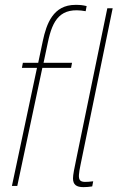

<svg xmlns="http://www.w3.org/2000/svg" viewBox="-20 -764 483 789"><path d="M290 -744C198 -744 171 -666 156 -596L137 -506H74L70 -485H132L29 0H51L154 -485H272L276 -506H159L177 -591C196 -682 228 -737 332 -718L336 -739C319 -743 310 -744 290 -744ZM280 -31C280 -5 294 5 323 5C335 5 346 4 359 2L363 -19C303 -12 296 -15 311 -87L443 -730H421L296 -123C285 -70 280 -46 280 -31Z"/></svg>

Font: Nacelle Thin
Style: Italic
Weight: 100
Italic angle: -12°
Designer: Sora Sagano
Foundry: Sora Sagano
Version: Version 1.000;FEAKit 1.0